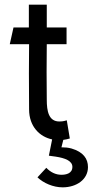

<svg xmlns="http://www.w3.org/2000/svg" viewBox="-20 -588 398 825"><path d="M249 217C309 217 358 183 358 130C358 94 338 65 287 50C272 46 259 45 244 45L252 13C261 12 270 10 280 7L267 -71C250 -66 242 -66 235 -66C189 -66 181 -111 181 -159C180 -239 180 -318 181 -398H266V-470H181V-568H104V-470H38L22 -398H105C104 -305 104 -251 105 -118C105 -44 151 0 204 11L190 81L219 85C259 91 291 103 291 129C291 158 263 163 244 163C219 163 197 152 179 133L141 174C167 199 209 217 249 217Z"/></svg>

Font: Kreadon Medium
Style: Regular
Weight: 500
Designer: kohakuno
Foundry: StudioGnu
Version: Version 1.000;Glyphs 3.1.2 (3151)